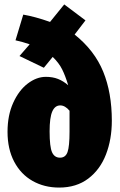

<svg xmlns="http://www.w3.org/2000/svg" viewBox="-20 -828 544 867"><path d="M485 -283Q485 -199 458.5 -130.5Q432 -62 378.5 -21.5Q325 19 247 19Q180 19 127 -11Q74 -41 44 -98Q14 -155 14 -233Q14 -307 39.5 -363.5Q65 -420 105 -450.5Q145 -481 187 -481Q218 -481 242 -471.5Q266 -462 288 -443Q275 -486 260.5 -515Q246 -544 218 -571L178 -522L68 -575L114 -628Q82 -639 50 -646L85 -762Q138 -753 206 -729L270 -808L366 -736L317 -672Q407 -600 446 -504.5Q485 -409 485 -283ZM294 -233V-328Q274 -352 252 -352Q228 -352 216 -324.5Q204 -297 204 -235Q204 -165 215 -140.5Q226 -116 251 -116Q276 -116 285 -141.5Q294 -167 294 -233Z"/></svg>

Font: Fira Sans Extra Condensed Black
Style: Regular
Weight: 900
Width: 1
Designer: Carrois Corporate & Edenspiekermann AG
Foundry: Carrois Corporate GbR & Edenspiekermann AG
Version: Version 4.203